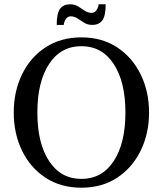

<svg xmlns="http://www.w3.org/2000/svg" viewBox="-20 -854 757 894"><path d="M359 20Q263 20 192 -26.5Q121 -73 82.5 -152.5Q44 -232 44 -330Q44 -428 82.5 -507.5Q121 -587 192 -633.5Q263 -680 359 -680Q455 -680 525.5 -633.5Q596 -587 635 -507.5Q674 -428 674 -330Q674 -232 635 -152.5Q596 -73 525.5 -26.5Q455 20 359 20ZM359 -21Q455 -21 509.5 -104Q564 -187 564 -330Q564 -473 509.5 -556Q455 -639 359 -639Q263 -639 208.5 -556Q154 -473 154 -330Q154 -187 208.5 -104Q263 -21 359 -21ZM244 -738Q244 -793 260 -813.5Q276 -834 306 -834Q328 -834 344 -824Q360 -814 375 -804Q390 -794 408 -794Q421 -794 430 -808Q439 -822 439 -834H472Q472 -779 456 -758.5Q440 -738 410 -738Q388 -738 372 -748Q356 -758 341 -768Q326 -778 308 -778Q295 -778 286 -764Q277 -750 277 -738Z"/></svg>

Font: El Messiri Medium
Style: Regular
Weight: 500
Designer: Mohamed Gaber
Foundry: Kief Type Foundry
Version: Version 2.020; ttfautohint (v1.8.3)